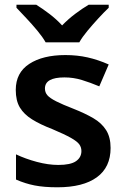

<svg xmlns="http://www.w3.org/2000/svg" viewBox="-20 -786 530 816"><path d="M450 -157Q450 -75 391.5 -32.5Q333 10 224 10Q167 10 126.5 2Q86 -6 48 -23V-130Q88 -111 136.5 -98Q185 -85 228 -85Q280 -85 303 -101Q326 -117 326 -144Q326 -160 317 -172.5Q308 -185 281.5 -200Q255 -215 203 -237Q151 -257 116.5 -278.5Q82 -300 64.5 -329Q47 -358 47 -404Q47 -477 104.5 -514.5Q162 -552 258 -552Q308 -552 352.5 -542Q397 -532 442 -512L402 -419Q364 -435 328 -446Q292 -457 254 -457Q171 -457 171 -410Q171 -393 181.5 -381Q192 -369 218.5 -355.5Q245 -342 294 -323Q342 -304 377 -283.5Q412 -263 431 -233Q450 -203 450 -157ZM174 -606Q161 -629 138.5 -656Q116 -683 92 -708.5Q68 -734 50 -753V-766H134Q161 -749 190 -727Q219 -705 244 -678Q270 -705 300 -727.5Q330 -750 357 -766H442V-753Q423 -735 399 -709Q375 -683 352.5 -656Q330 -629 317 -606Z"/></svg>

Font: Noto Sans Sinhala UI SemiBold
Style: Regular
Weight: 600
Designer: Jelle Bosma - Monotype Design Team
Foundry: Monotype Imaging Inc.
Version: Version 2.006; ttfautohint (v1.8.4.7-5d5b)